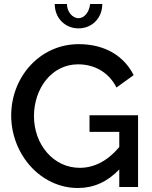

<svg xmlns="http://www.w3.org/2000/svg" viewBox="-20 -936 759 961"><path d="M373 -794C441 -794 492 -846 492 -916H431C427 -875 402 -845 373 -845C342 -845 315 -878 315 -916H254C254 -846 305 -794 373 -794ZM428 -359V-276H577V-200C518 -130 451 -96 379 -96C248 -96 150 -212 150 -355C150 -491 237 -614 371 -614C452 -614 524 -575 563 -498L649 -560C602 -653 509 -715 374 -715C180 -715 36 -551 36 -358C36 -165 182 5 370 5C448 5 517 -25 577 -88V0H671V-359Z"/></svg>

Font: FIGSv2-sans-serif SemiBold
Style: Regular
Weight: 600
Designer: Matt McInerney, Pablo Impallari, Rodrigo Fuenzalida,Mirko Velimirovic
Foundry: Matt McInerney, Pablo Impallari, Rodrigo Fuenzalida
Version: Version 4.021;hotconv 1.0.109;makeotfexe 2.5.65596